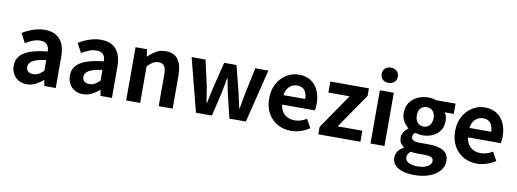

<svg xmlns="http://www.w3.org/2000/svg" viewBox="-75 -1278 5359 1989"><g transform="rotate(10 2604.5 -284.0)"><path d="M216 14Q167 14 129.5 -7.5Q92 -29 71.5 -67Q51 -105 51 -153Q51 -242 128 -291.5Q205 -341 373 -359Q372 -387 363 -408.5Q354 -430 333.5 -443Q313 -456 278 -456Q239 -456 201 -441Q163 -426 124 -402L72 -500Q105 -521 142 -537Q179 -553 220 -563.5Q261 -574 305 -574Q376 -574 424 -546Q472 -518 496 -463Q520 -408 520 -327V0H400L390 -60H385Q349 -28 307 -7Q265 14 216 14ZM265 -101Q296 -101 321.5 -115.5Q347 -130 373 -156V-268Q305 -260 265 -245Q225 -230 208 -209.5Q191 -189 191 -164Q191 -131 211.5 -116Q232 -101 265 -101Z M807 14Q758 14 720.5 -7.5Q683 -29 662.5 -67Q642 -105 642 -153Q642 -242 719 -291.5Q796 -341 964 -359Q963 -387 954 -408.5Q945 -430 924.5 -443Q904 -456 869 -456Q830 -456 792 -441Q754 -426 715 -402L663 -500Q696 -521 733 -537Q770 -553 811 -563.5Q852 -574 896 -574Q967 -574 1015 -546Q1063 -518 1087 -463Q1111 -408 1111 -327V0H991L981 -60H976Q940 -28 898 -7Q856 14 807 14ZM856 -101Q887 -101 912.5 -115.5Q938 -130 964 -156V-268Q896 -260 856 -245Q816 -230 799 -209.5Q782 -189 782 -164Q782 -131 802.5 -116Q823 -101 856 -101Z M1261 0V-560H1381L1392 -486H1395Q1432 -522 1476 -548Q1520 -574 1577 -574Q1668 -574 1709 -514.5Q1750 -455 1750 -349V0H1603V-331Q1603 -396 1584.5 -422Q1566 -448 1524 -448Q1490 -448 1464.5 -432Q1439 -416 1408 -385V0Z M1995 0 1851 -560H1997L2059 -284Q2066 -242 2072 -202Q2078 -162 2085 -120H2090Q2099 -162 2107 -202.5Q2115 -243 2125 -284L2193 -560H2323L2393 -284Q2403 -242 2411 -202Q2419 -162 2429 -120H2433Q2441 -162 2447.5 -202Q2454 -242 2462 -284L2521 -560H2658L2520 0H2347L2288 -244Q2279 -284 2271.5 -323.5Q2264 -363 2255 -408H2250Q2243 -363 2236 -323Q2229 -283 2220 -244L2163 0Z M2995 14Q2917 14 2854 -21Q2791 -56 2753.5 -122Q2716 -188 2716 -280Q2716 -348 2737.5 -402Q2759 -456 2796.5 -494.5Q2834 -533 2880.5 -553.5Q2927 -574 2977 -574Q3054 -574 3106 -539.5Q3158 -505 3184.5 -444.5Q3211 -384 3211 -306Q3211 -286 3209 -267.5Q3207 -249 3204 -238H2859Q2865 -193 2886 -162Q2907 -131 2940 -115.5Q2973 -100 3015 -100Q3049 -100 3079 -109.5Q3109 -119 3140 -138L3190 -48Q3149 -20 3098 -3Q3047 14 2995 14ZM2856 -337H3085Q3085 -393 3059.5 -426.5Q3034 -460 2979 -460Q2950 -460 2924 -446.5Q2898 -433 2880 -405.5Q2862 -378 2856 -337Z M3282 0V-78L3533 -444H3310V-560H3716V-481L3465 -116H3725V0Z M3831 0V-560H3978V0ZM3905 -651Q3866 -651 3843 -672.5Q3820 -694 3820 -731Q3820 -767 3843 -789Q3866 -811 3905 -811Q3942 -811 3966 -789Q3990 -767 3990 -731Q3990 -694 3966 -672.5Q3942 -651 3905 -651Z M4332 243Q4266 243 4213 227.5Q4160 212 4129.5 180.5Q4099 149 4099 99Q4099 64 4119 34Q4139 4 4179 -17V-22Q4157 -36 4142.5 -59Q4128 -82 4128 -117Q4128 -148 4146.5 -175.5Q4165 -203 4190 -221V-225Q4161 -246 4138 -284Q4115 -322 4115 -372Q4115 -438 4146.5 -483Q4178 -528 4230 -551Q4282 -574 4340 -574Q4365 -574 4386.5 -570Q4408 -566 4426 -560H4627V-452H4532Q4543 -437 4550 -415Q4557 -393 4557 -367Q4557 -304 4528 -261.5Q4499 -219 4450 -198Q4401 -177 4340 -177Q4325 -177 4306 -180.5Q4287 -184 4268 -190Q4257 -180 4250.5 -169.5Q4244 -159 4244 -141Q4244 -120 4263.5 -108Q4283 -96 4332 -96H4428Q4529 -96 4583 -62.5Q4637 -29 4637 44Q4637 101 4599.5 145.5Q4562 190 4493.5 216.5Q4425 243 4332 243ZM4340 -268Q4365 -268 4385 -280Q4405 -292 4417 -315.5Q4429 -339 4429 -372Q4429 -405 4417 -427.5Q4405 -450 4385 -461.5Q4365 -473 4340 -473Q4316 -473 4296 -461.5Q4276 -450 4264.5 -427.5Q4253 -405 4253 -372Q4253 -339 4264.5 -315.5Q4276 -292 4296 -280Q4316 -268 4340 -268ZM4354 149Q4397 149 4428.5 138Q4460 127 4478 109Q4496 91 4496 69Q4496 39 4472 28.5Q4448 18 4403 18H4334Q4309 18 4291 16.5Q4273 15 4257 11Q4238 26 4229.5 42.5Q4221 59 4221 77Q4221 111 4257 130Q4293 149 4354 149Z M4951 14Q4873 14 4810 -21Q4747 -56 4709.5 -122Q4672 -188 4672 -280Q4672 -348 4693.5 -402Q4715 -456 4752.5 -494.5Q4790 -533 4836.5 -553.5Q4883 -574 4933 -574Q5010 -574 5062 -539.5Q5114 -505 5140.5 -444.5Q5167 -384 5167 -306Q5167 -286 5165 -267.5Q5163 -249 5160 -238H4815Q4821 -193 4842 -162Q4863 -131 4896 -115.5Q4929 -100 4971 -100Q5005 -100 5035 -109.5Q5065 -119 5096 -138L5146 -48Q5105 -20 5054 -3Q5003 14 4951 14ZM4812 -337H5041Q5041 -393 5015.5 -426.5Q4990 -460 4935 -460Q4906 -460 4880 -446.5Q4854 -433 4836 -405.5Q4818 -378 4812 -337Z"/></g></svg>

Font: Noto Sans KR
Style: Bold
Weight: 700
Designer: Ryoko NISHIZUKA  (kana, bopomofo & ideographs); Paul D. Hunt (Latin, Greek & Cyrillic); Sandoll Communications , Soo-you
Foundry: Adobe
Version: Version 2.004-H2;hotconv 1.0.118;makeotfexe 2.5.65603